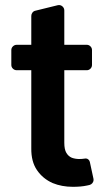

<svg xmlns="http://www.w3.org/2000/svg" viewBox="-20 -720 420 748"><path d="M185.4 -6.7Q146.7 -23.8 123.9 -57.5Q101.2 -90.6 101.9 -142.4V-446.4H45.5Q36.6 -446.4 30.4 -452.4Q24.1 -458.5 24.1 -467V-524.9Q24.1 -533.4 30.4 -539.4Q36.6 -545.5 45.5 -545.5H101.9V-658Q101.9 -665.1 106.4 -671Q110.8 -676.8 117.9 -678.3L204.5 -699.6Q208.1 -700.3 209.5 -700.3Q218 -700.3 224.3 -694.1Q230.5 -687.9 230.5 -679V-545.5H317.8Q326.3 -545.5 332.4 -539.4Q338.4 -533.4 338.4 -524.9V-467Q338.4 -458.5 332.4 -452.4Q326.3 -446.4 317.8 -446.4H230.5V-163.7Q230.5 -137.8 238.6 -124.3Q246.4 -111.2 259.6 -105.5Q273.4 -100.5 288.7 -100.5Q299.7 -100.5 311.1 -102.3Q312.1 -102.6 314.3 -102.6Q319.6 -102.6 324 -98.9Q328.5 -95.2 329.9 -89.5L344.1 -23.8Q344.5 -22.4 344.5 -19.5Q344.5 -12.4 340 -6.7Q335.6 -1.1 328.5 0.7L318.9 2.8Q296.2 7.8 263.8 7.8Q220.9 7.8 185.4 -6.7Z"/></svg>

Font: DeltaSans SemiBold
Style: Regular
Weight: 600
Designer: Rasmus Andersson
Foundry: rsms
Version: Version 3.012